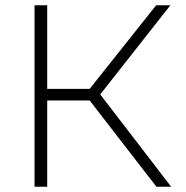

<svg xmlns="http://www.w3.org/2000/svg" viewBox="-20 -708 706 728"><path d="M111 0V-688H159V-371H320L572 -688H626L360 -350L629 0H573L320 -327H159V0Z"/></svg>

Font: Saira Thin ExtraLight
Style: Regular
Weight: 250
Version: Version 1.101